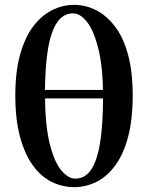

<svg xmlns="http://www.w3.org/2000/svg" viewBox="-20 -760 609 790"><path d="M285 10Q237 10 193 -11.5Q149 -33 115.5 -79Q82 -125 62.5 -196.5Q43 -268 43 -368Q43 -464 62.5 -534.5Q82 -605 115.5 -650Q149 -695 193 -717.5Q237 -740 285 -740Q333 -740 376.5 -717.5Q420 -695 454 -650Q488 -605 507 -534.5Q526 -464 526 -368Q526 -268 507 -196.5Q488 -125 454 -79Q420 -33 376.5 -11.5Q333 10 285 10ZM290 -25Q330 -25 355 -62Q380 -99 392 -174Q404 -249 404 -360Q404 -480 385.5 -556Q367 -632 339 -668.5Q311 -705 280 -705Q240 -705 214.5 -667Q189 -629 177 -555.5Q165 -482 165 -375Q165 -251 183.5 -173.5Q202 -96 231 -60.5Q260 -25 290 -25ZM107 -390H454V-355H107Z"/></svg>

Font: Brygada 1918 SemiBold
Style: Regular
Weight: 600
Designer: Mateusz Machalski | Borys Kosmynka | Przemek Hoffer
Foundry: NIEPODLEGLA 2018
Version: Version 3.006